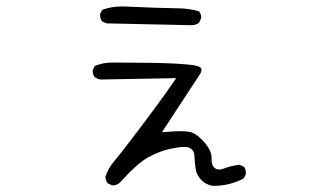

<svg xmlns="http://www.w3.org/2000/svg" viewBox="-20 -555 1040 608"><path d="M617.2 -498.5Q617.2 -510.3 610.4 -519Q578.6 -528.8 539.6 -528.8Q500.5 -528.8 367.7 -534.7Q332.5 -534.7 303.7 -523.9L297.4 -511.2Q296.9 -509.8 296.9 -508.8Q296.9 -496.6 302.7 -487.8L316.9 -481L589.8 -475.1Q600.6 -476.6 609.9 -482.4L616.7 -496.6Q617.2 -497.6 617.2 -498.5ZM649.9 -48.8V-56.6Q649.9 -82 618.7 -113.3Q596.7 -135.3 578.6 -137.7Q564.9 -139.6 550 -139.6Q535.2 -139.6 519.5 -138.2L492.7 -136.2L614.7 -322.3Q618.2 -329.1 618.2 -334.5Q618.2 -337.4 615.2 -340.6Q612.3 -343.8 604 -346.2Q589.8 -350.6 530.5 -353.8Q471.2 -356.9 344.7 -356.9H344.2Q340.3 -356.9 335.9 -356.9Q305.2 -356.9 280.3 -346.2L273.9 -333.5Q273.4 -332 273.4 -328.6Q273.4 -325.2 274.9 -320.3Q276.4 -315.4 279.8 -311Q288.1 -304.7 298.8 -303.2L538.1 -307.6L523.4 -286.6Q488.3 -235.4 426.5 -153.6Q364.7 -71.8 342.3 -45.4Q322.3 -22 313.5 5.4Q314.9 16.1 320.3 24.9L334.5 31.7Q335.4 32.2 336.4 32.2Q349.1 32.2 358.9 23.9Q414.6 -38.1 450.7 -57.6Q486.8 -77.1 520.5 -84Q548.3 -89.8 564 -89.8Q579.6 -89.8 587.4 -82Q595.2 -74.2 595.7 -61Q596.2 -47.9 599.1 -22.9Q601.6 -1 618.2 15.6Q632.8 30.3 654.3 33.7Q707.5 33.7 752 9.8L758.3 -3.4Q758.8 -4.9 758.8 -5.9Q758.8 -17.6 752.9 -26.9L738.8 -33.2Q710 -29.8 689.5 -21.5Q681.2 -18.1 674.3 -18.1Q664.6 -18.1 657.7 -24.9Q649.9 -33.2 649.9 -48.8Z"/></svg>

Font: NaikaiFont
Style: ExtraLight
Weight: 200
Version: Version 1.89